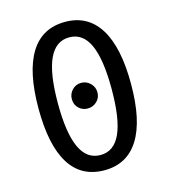

<svg xmlns="http://www.w3.org/2000/svg" viewBox="-97 -695 694 785"><g transform="rotate(-15 250.0 -302.0)"><path d="M195.3 -303.7Q195.3 -326.2 210.9 -342.3Q226.6 -358.4 249 -358.4Q271.5 -358.4 287.6 -342.3Q303.7 -326.2 303.7 -303.7Q303.7 -281.2 287.6 -265.6Q271.5 -250 249 -250Q226.6 -250 210.9 -265.1Q195.3 -280.3 195.3 -303.7ZM250 -550.8Q192.4 -550.8 164.1 -489.3Q135.7 -427.7 135.7 -301.8Q135.7 -175.8 164.1 -114.3Q192.4 -52.7 250 -52.7Q307.6 -52.7 335.4 -114.3Q363.3 -175.8 363.3 -301.8Q363.3 -427.7 335.4 -489.3Q307.6 -550.8 250 -550.8ZM250 -616.2Q345.7 -616.2 395.5 -536.6Q445.3 -457 445.3 -301.8Q445.3 -146.5 395.5 -67.4Q345.7 11.7 250 11.7Q152.3 11.7 103 -67.4Q53.7 -146.5 53.7 -301.8Q53.7 -457 103 -536.6Q152.3 -616.2 250 -616.2Z"/></g></svg>

Font: BabelStone Coelbren y Beirdd
Style: Regular
Weight: 400
Designer: Andrew West
Foundry: BabelStone
Version: Version 1.00;September 27, 2022